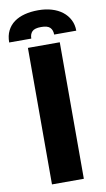

<svg xmlns="http://www.w3.org/2000/svg" viewBox="-122 -961 558 1009"><g transform="rotate(-10 157.0 -457.0)"><path d="M240.5 0H70.5V-728.5H240.5ZM157.5 -914Q197 -914 229.8 -904.2Q262.5 -894.5 286.2 -876Q310 -857.5 323.2 -831.5Q336.5 -805.5 336.5 -773.5H218.5Q218.5 -797.5 205.2 -811Q192 -824.5 157.5 -824.5Q123 -824.5 109.8 -811Q96.5 -797.5 96.5 -773.5H-21.5Q-21.5 -809.5 -8.2 -836Q5 -862.5 28.8 -879.8Q52.5 -897 85.2 -905.5Q118 -914 157.5 -914Z"/></g></svg>

Font: Lato ExtraBold
Style: Regular
Weight: 800
Designer: Lukasz Dziedzic with Adam Twardoch and Botio Nikoltchev
Foundry: tyPoland Lukasz Dziedzic
Version: Version 2.015; 2015-08-06; http://www.latofonts.com/